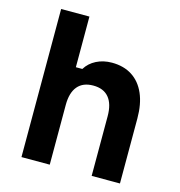

<svg xmlns="http://www.w3.org/2000/svg" viewBox="-121 -955 993 1062"><g transform="rotate(15 375.0 -424.0)"><path d="M98 0V-848H260V-558H297Q319 -594 358.5 -614Q398 -634 447 -634Q515 -634 563 -603Q611 -572 636.5 -513.5Q662 -455 662 -372V0H500V-342Q500 -412 469.5 -448.5Q439 -485 380 -485Q321 -485 290.5 -448.5Q260 -412 260 -342V0Z"/></g></svg>

Font: Martian Mono SemiExpanded
Style: Bold
Weight: 700
Width: 6
Designer: Roman Shamin
Foundry: Evil Martians
Version: Version 1.000